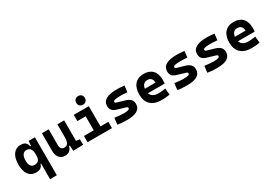

<svg xmlns="http://www.w3.org/2000/svg" viewBox="41 -1890 4605 3248"><g transform="rotate(-30 2344.0 -265.5)"><path d="M236.8 9.8Q142.4 9.8 90.5 -58.3Q38.6 -126.5 38.6 -253.9Q38.6 -384.3 90.7 -455.8Q142.9 -527.3 237.8 -527.3Q296.9 -527.3 327.4 -501.7Q357.9 -476.1 367.2 -423.8H410.2L379.9 -265.6Q379.9 -334.7 353.9 -368.8Q327.9 -402.8 275.9 -402.8Q229 -402.8 203.3 -364Q177.7 -325.2 177.7 -253.9Q177.7 -184.6 202.6 -149.7Q227.5 -114.7 275.9 -114.7Q328.3 -114.7 354.1 -144.9Q379.9 -175 379.9 -235.4V-263.2L415 -80.1H367.2Q358.9 -35.6 325.4 -12.9Q292 9.8 236.8 9.8ZM379.9 224.6V-408.2L389.6 -517.6H512.2V224.6Z M803.7 9.8Q729.9 9.8 689.4 -38.8Q648.9 -87.4 648.9 -175.8V-517.6H781.2V-208.5Q781.2 -164.1 801.5 -139.9Q821.8 -115.7 857.4 -115.7Q903.9 -115.7 927.5 -151.6Q951.2 -187.5 951.2 -272L977.5 -99.6H937.5Q925.5 -46.9 890.3 -18.6Q855.2 9.8 803.7 9.8ZM960 4.9 951.2 -119.1V-210H1083.5V-118.2L1154.8 -107.4V0ZM951.2 -146.5V-517.6H1083.5V-175.8Z M1433.1 0V-488.3H1564.9V0ZM1241.7 0V-122.1H1442.9V0ZM1555.2 0V-122.1H1718.3V0ZM1271 -395.5V-517.6H1564.9V-395.5ZM1493.2 -587.4Q1455.6 -587.4 1432.1 -610.8Q1408.7 -634.3 1408.7 -671.9Q1408.7 -709.5 1432.1 -732.9Q1455.6 -756.3 1493.2 -756.3Q1530.8 -756.3 1554.2 -732.9Q1577.6 -709.5 1577.6 -671.9Q1577.6 -634.3 1554.2 -610.8Q1530.8 -587.4 1493.2 -587.4Z M2010.7 9.8Q1951.7 9.8 1906 6.1Q1860.4 2.4 1825.7 -4.9L1841.3 -131.3Q1902.8 -123.5 1944.8 -119.6Q1986.8 -115.7 2010.7 -115.7Q2074.7 -115.7 2103.3 -124.8Q2131.8 -133.8 2131.8 -153.8Q2131.8 -165.5 2124.5 -172.4Q2117.2 -179.2 2101.1 -184.1L1937.5 -232.9Q1885.7 -248.5 1859.6 -279.3Q1833.5 -310.1 1833.5 -362.3Q1833.5 -445.8 1903.8 -486.6Q1974.1 -527.3 2117.2 -527.3Q2150.4 -527.3 2186.3 -524.9Q2222.2 -522.5 2262.2 -517.6L2248 -395Q2203.6 -398.9 2170.4 -400.4Q2137.2 -401.9 2114.3 -401.9Q2040.5 -401.9 2007.1 -393.3Q1973.6 -384.8 1973.6 -365.2Q1973.6 -353 1980.7 -346.4Q1987.8 -339.8 2002.9 -335.4L2143.1 -295.4Q2210 -276.4 2242.9 -242.4Q2275.9 -208.5 2275.9 -153.3Q2275.9 -70.8 2210.4 -30.5Q2145 9.8 2010.7 9.8Z M2682.6 9.8Q2548.2 9.8 2475 -59.8Q2401.9 -129.4 2401.9 -259.8Q2401.9 -386.7 2464 -457Q2526.2 -527.3 2639.6 -527.3Q2750.5 -527.3 2811 -462.4Q2871.6 -397.4 2871.6 -273.4Q2871.6 -238.3 2868.5 -206.5H2488.8V-298.3H2741.7Q2741.7 -350.5 2715.1 -378.4Q2688.5 -406.2 2640.6 -406.2Q2588.9 -406.2 2560.3 -369.4Q2531.7 -332.5 2531.7 -264.6Q2531.7 -191.5 2574 -153.4Q2616.3 -115.2 2694.3 -115.2Q2729.6 -115.2 2763.7 -118.9Q2797.9 -122.6 2833.5 -128.9L2846.2 -3.9Q2796.6 4.9 2755.4 7.3Q2714.3 9.8 2682.6 9.8Z M3182.6 9.8Q3123.5 9.8 3077.9 6.1Q3032.2 2.4 2997.6 -4.9L3013.2 -131.3Q3074.7 -123.5 3116.7 -119.6Q3158.7 -115.7 3182.6 -115.7Q3246.6 -115.7 3275.1 -124.8Q3303.7 -133.8 3303.7 -153.8Q3303.7 -165.5 3296.4 -172.4Q3289.1 -179.2 3272.9 -184.1L3109.4 -232.9Q3057.6 -248.5 3031.5 -279.3Q3005.4 -310.1 3005.4 -362.3Q3005.4 -445.8 3075.7 -486.6Q3146 -527.3 3289.1 -527.3Q3322.3 -527.3 3358.2 -524.9Q3394 -522.5 3434.1 -517.6L3419.9 -395Q3375.5 -398.9 3342.3 -400.4Q3309.1 -401.9 3286.1 -401.9Q3212.4 -401.9 3179 -393.3Q3145.5 -384.8 3145.5 -365.2Q3145.5 -353 3152.6 -346.4Q3159.7 -339.8 3174.8 -335.4L3314.9 -295.4Q3381.8 -276.4 3414.8 -242.4Q3447.8 -208.5 3447.8 -153.3Q3447.8 -70.8 3382.3 -30.5Q3316.9 9.8 3182.6 9.8Z M3768.6 9.8Q3709.5 9.8 3663.8 6.1Q3618.2 2.4 3583.5 -4.9L3599.1 -131.3Q3660.6 -123.5 3702.6 -119.6Q3744.6 -115.7 3768.6 -115.7Q3832.5 -115.7 3861.1 -124.8Q3889.6 -133.8 3889.6 -153.8Q3889.6 -165.5 3882.3 -172.4Q3875 -179.2 3858.9 -184.1L3695.3 -232.9Q3643.6 -248.5 3617.4 -279.3Q3591.3 -310.1 3591.3 -362.3Q3591.3 -445.8 3661.6 -486.6Q3731.9 -527.3 3875 -527.3Q3908.2 -527.3 3944.1 -524.9Q3980 -522.5 4020 -517.6L4005.9 -395Q3961.4 -398.9 3928.2 -400.4Q3895 -401.9 3872.1 -401.9Q3798.3 -401.9 3764.9 -393.3Q3731.4 -384.8 3731.4 -365.2Q3731.4 -353 3738.5 -346.4Q3745.6 -339.8 3760.7 -335.4L3900.9 -295.4Q3967.8 -276.4 4000.7 -242.4Q4033.7 -208.5 4033.7 -153.3Q4033.7 -70.8 3968.3 -30.5Q3902.8 9.8 3768.6 9.8Z M4440.4 9.8Q4306 9.8 4232.8 -59.8Q4159.7 -129.4 4159.7 -259.8Q4159.7 -386.7 4221.9 -457Q4284 -527.3 4397.5 -527.3Q4508.3 -527.3 4568.8 -462.4Q4629.4 -397.4 4629.4 -273.4Q4629.4 -238.3 4626.3 -206.5H4246.6V-298.3H4499.5Q4499.5 -350.5 4472.9 -378.4Q4446.3 -406.2 4398.4 -406.2Q4346.7 -406.2 4318.1 -369.4Q4289.6 -332.5 4289.6 -264.6Q4289.6 -191.5 4331.9 -153.4Q4374.2 -115.2 4452.1 -115.2Q4487.4 -115.2 4521.5 -118.9Q4555.7 -122.6 4591.3 -128.9L4604 -3.9Q4554.4 4.9 4513.2 7.3Q4472.1 9.8 4440.4 9.8Z"/></g></svg>

Font: Cascadia Mono PL
Style: Regular
Weight: 400
Monospace: yes
Designer: Aaron Bell
Foundry: Saja Typeworks
Version: Version 2102.003